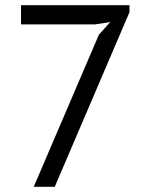

<svg xmlns="http://www.w3.org/2000/svg" viewBox="-20 -720 585 740"><path d="M110 0 361 -586 405 -635 346 -626H61V-700H479V-673L191 0Z"/></svg>

Font: PT Sans
Style: Regular
Weight: 400
Version: Version 2.003W OFL; ttfautohint (v1.6)